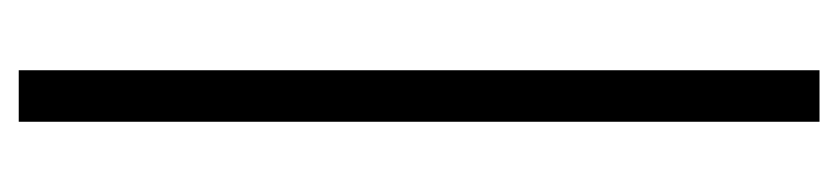

<svg xmlns="http://www.w3.org/2000/svg" viewBox="-365 -410 895 205"><g transform="rotate(90 82.5 -307.5)"><path d="M55 120V-735H110V120Z"/></g></svg>

Font: Kanit ExtraLight
Style: Regular
Weight: 275
Designer: Katatrad Team
Foundry: CadsonDemak
Version: Version 2.000; ttfautohint (v1.8.3)